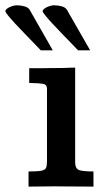

<svg xmlns="http://www.w3.org/2000/svg" viewBox="-78 -692 387 712"><path d="M27.8 0V-56.2Q60.5 -56.2 74.7 -58.8Q88.9 -61.5 92.5 -69.1Q96.2 -76.7 96.2 -92.3V-362.8Q96.2 -378.9 81.1 -381.3Q65.9 -383.8 30.3 -384.3Q30.3 -398.4 30.3 -411.9Q30.3 -425.3 30.3 -439Q50.3 -439 69.3 -439Q88.4 -439 106 -439.5Q129.9 -439.5 153.1 -439.9Q176.3 -440.4 200.7 -441.4V-90.8Q200.7 -66.4 215.3 -61.3Q230 -56.2 268.6 -56.2V0Q254.4 0 233.6 -0.2Q212.9 -0.5 190.9 -0.5Q168.9 -0.5 151.9 -0.7Q134.8 -1 127.9 -1Q97.7 -1 74.7 -0.5Q51.8 0 27.8 0ZM117.7 -505.4H73.2Q63 -516.6 46.6 -533.2Q30.3 -549.8 12.5 -568.4Q-5.4 -586.9 -21.5 -604.2Q-37.6 -621.6 -47.9 -634.3Q-58.1 -647 -58.1 -650.9Q-58.1 -655.3 -51.3 -660.4Q-44.4 -665.5 -34.2 -668.9Q-23.9 -672.4 -15.6 -672.4Q-1.5 -672.4 12.7 -668.5Q26.9 -664.6 32.2 -655.3ZM256.3 -505.4H211.4Q201.2 -516.6 184.8 -533.2Q168.5 -549.8 150.6 -568.4Q132.8 -586.9 116.7 -604.2Q100.6 -621.6 90.3 -634.3Q80.1 -647 80.1 -650.9Q80.1 -655.3 87.2 -660.4Q94.2 -665.5 104.2 -668.9Q114.3 -672.4 122.6 -672.4Q137.2 -672.4 151.1 -668.5Q165 -664.6 170.4 -655.3Z"/></svg>

Font: Kameron Medium
Style: Regular
Weight: 500
Designer: Vernon Adams
Foundry: Vernon Adams
Version: Version 1.100